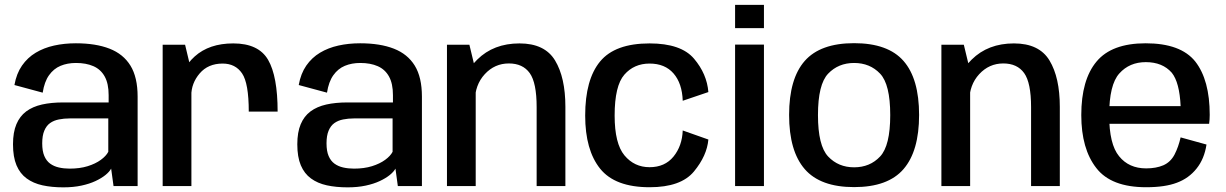

<svg xmlns="http://www.w3.org/2000/svg" viewBox="-20 -780 5140 805"><path d="M245.5 5.5Q287.5 5.5 321.2 -1.8Q355 -9 380.5 -21Q406 -33 422.5 -46.5Q439 -60 446 -73L456 0H557V-375Q557 -456 527 -504.8Q497 -553.5 439.2 -576Q381.5 -598.5 298 -598.5Q249.5 -598.5 206.8 -589Q164 -579.5 129.8 -559Q95.5 -538.5 72.2 -505Q49 -471.5 40.5 -423.5L159 -391.5Q166 -437 185.5 -464.5Q205 -492 233.8 -504Q262.5 -516 298.5 -516Q341 -516 371.8 -502.5Q402.5 -489 419 -459.2Q435.5 -429.5 435.5 -381V-350.5H244Q195 -350.5 156 -341.8Q117 -333 90 -313Q63 -293 48.8 -259.2Q34.5 -225.5 34.5 -175Q34.5 -122 49.2 -87Q64 -52 91.8 -31.8Q119.5 -11.5 158.2 -3Q197 5.5 245.5 5.5ZM272 -73Q248 -73 227 -77.8Q206 -82.5 190.2 -94Q174.5 -105.5 165.8 -126Q157 -146.5 157 -179Q157 -211.5 165.8 -232.2Q174.5 -253 190 -264Q205.5 -275 226.8 -279.2Q248 -283.5 272.5 -283.5H434V-143.5Q425 -126 402.8 -109.8Q380.5 -93.5 347.5 -83.2Q314.5 -73 272 -73Z M1023 -312H1144Q1144 -460.5 1104 -529.2Q1064 -598 958 -598Q857 -598 796.2 -543.2Q735.5 -488.5 735.5 -410L782 -379Q782 -431 817.2 -472.2Q852.5 -513.5 913.5 -513.5Q967 -513.5 995 -472.2Q1023 -431 1023 -312ZM662 0H782.5V-481.5L756 -592.5H662Z M1437.5 5.5Q1479.5 5.5 1513.2 -1.8Q1547 -9 1572.5 -21Q1598 -33 1614.5 -46.5Q1631 -60 1638 -73L1648 0H1749V-375Q1749 -456 1719 -504.8Q1689 -553.5 1631.2 -576Q1573.5 -598.5 1490 -598.5Q1441.5 -598.5 1398.8 -589Q1356 -579.5 1321.8 -559Q1287.5 -538.5 1264.2 -505Q1241 -471.5 1232.5 -423.5L1351 -391.5Q1358 -437 1377.5 -464.5Q1397 -492 1425.8 -504Q1454.5 -516 1490.5 -516Q1533 -516 1563.8 -502.5Q1594.5 -489 1611 -459.2Q1627.5 -429.5 1627.5 -381V-350.5H1436Q1387 -350.5 1348 -341.8Q1309 -333 1282 -313Q1255 -293 1240.8 -259.2Q1226.5 -225.5 1226.5 -175Q1226.5 -122 1241.2 -87Q1256 -52 1283.8 -31.8Q1311.5 -11.5 1350.2 -3Q1389 5.5 1437.5 5.5ZM1464 -73Q1440 -73 1419 -77.8Q1398 -82.5 1382.2 -94Q1366.5 -105.5 1357.8 -126Q1349 -146.5 1349 -179Q1349 -211.5 1357.8 -232.2Q1366.5 -253 1382 -264Q1397.5 -275 1418.8 -279.2Q1440 -283.5 1464.5 -283.5H1626V-143.5Q1617 -126 1594.8 -109.8Q1572.5 -93.5 1539.5 -83.2Q1506.5 -73 1464 -73Z M1854 0H1974.5V-482.5L1948 -592.5H1854ZM2230 0H2350.5V-332Q2350.5 -455 2307.2 -526.5Q2264 -598 2158 -598Q2049.5 -598 1981 -530.2Q1912.5 -462.5 1912.5 -388L1971 -354.5Q1971 -424 2012.5 -469Q2054 -514 2113.5 -514Q2172 -514 2201 -473.5Q2230 -433 2230 -331Z M2703.5 5Q2835 5 2889.5 -61Q2944 -127 2950 -195L2842.5 -233Q2840 -168 2803.8 -123.5Q2767.5 -79 2703.5 -79Q2639.5 -79 2598.2 -128.5Q2557 -178 2557 -295.5Q2557 -420.5 2597.8 -467Q2638.5 -513.5 2703.5 -513.5Q2768 -513.5 2804 -472Q2840 -430.5 2842.5 -357.5L2950 -394Q2944 -470 2889.8 -534Q2835.5 -598 2703.5 -598Q2558.5 -598 2496 -522.2Q2433.5 -446.5 2433.5 -295.5Q2433.5 -151 2496 -73Q2558.5 5 2703.5 5Z M3062 0H3183V-593H3062ZM3062 -759.5V-662H3183V-759.5Z M3561 4.5Q3703 4.5 3768.2 -71Q3833.5 -146.5 3833.5 -298Q3833.5 -450 3768.2 -524.5Q3703 -599 3561 -599Q3419.5 -599 3354 -524.5Q3288.5 -450 3288.5 -298Q3288.5 -146.5 3354 -71Q3419.5 4.5 3561 4.5ZM3561 -78.5Q3495 -78.5 3452.2 -123.8Q3409.5 -169 3409.5 -297.5Q3409.5 -426.5 3452.2 -471.2Q3495 -516 3561 -516Q3627.5 -516 3670 -471.2Q3712.5 -426.5 3712.5 -297.5Q3712.5 -169 3670 -123.8Q3627.5 -78.5 3561 -78.5Z M3927 0H4047.5V-482.5L4021 -592.5H3927ZM4303 0H4423.5V-332Q4423.5 -455 4380.2 -526.5Q4337 -598 4231 -598Q4122.5 -598 4054 -530.2Q3985.5 -462.5 3985.5 -388L4044 -354.5Q4044 -424 4085.5 -469Q4127 -514 4186.5 -514Q4245 -514 4274 -473.5Q4303 -433 4303 -331Z M4785.5 5V-74Q4713 -74 4672 -125Q4630.5 -175 4630.5 -297Q4630.5 -425 4673 -472Q4715.5 -519.5 4784 -519.5Q4854 -519.5 4893 -475Q4925.5 -434.5 4930 -335H4618V-261H5049.5Q5052 -278 5052 -298.5Q5052 -444.5 4991.5 -522Q4930.5 -598.5 4783.5 -598.5Q4641 -598.5 4577.5 -522Q4513.5 -445.5 4513.5 -297.5Q4513.5 -156 4576.5 -75.5Q4638.5 5 4785.5 5ZM4785.5 -74V5Q4865 5 4914.5 -14Q4964.5 -32.5 4997 -73.5Q5029.5 -114 5038.5 -174L4930 -204Q4921 -164 4904.5 -132Q4888 -100.5 4857.5 -87Q4827 -74 4785.5 -74Z"/></svg>

Font: Anybody Thin Medium
Style: Regular
Weight: 500
Version: Version 1.113;gftools[0.9.25]